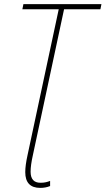

<svg xmlns="http://www.w3.org/2000/svg" viewBox="-20 -734 514 935"><path d="M176 181Q202 181 224 172V147Q214 151 203 153.5Q192 156 177 156Q129 156 129 102Q129 71 140 22L292 -689H469L474 -714H94L89 -689H266L114 22Q103 72 103 104Q103 181 176 181Z"/></svg>

Font: Noto Sans UI SemiCondensed Thin
Style: Italic
Weight: 250
Width: 4
Italic angle: -12°
Designer: Monotype Design Team
Foundry: Monotype Imaging Inc.
Version: Version 1.901